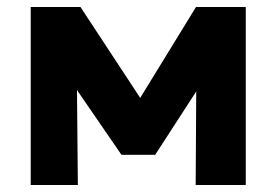

<svg xmlns="http://www.w3.org/2000/svg" viewBox="-20 -530 792 550"><path d="M68 0V-510H207.5H210.5L417.5 -195L347.5 -194L541.5 -510H684V0H540.5L542.5 -330.5L574.5 -318L424.5 -86.5H328L168.5 -318.5L200 -331L203 0Z"/></svg>

Font: Geologica Roman
Style: Bold
Weight: 700
Designer: Sindre Bremnes, Frode Helland
Foundry: Monokrom Skriftforlag AS
Version: Version 1.010;gftools[0.9.28]